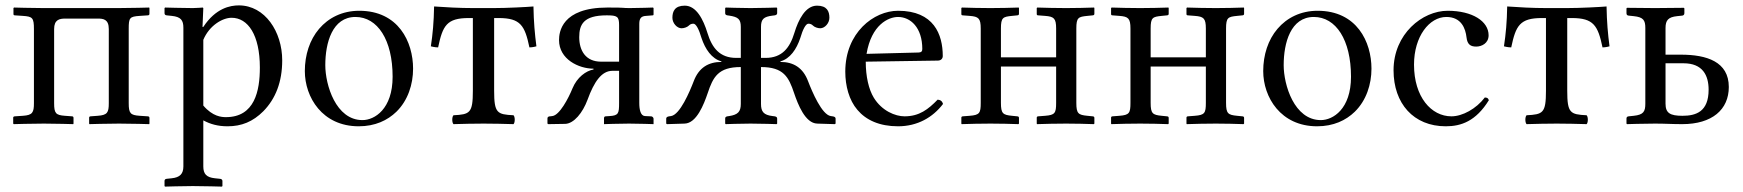

<svg xmlns="http://www.w3.org/2000/svg" viewBox="-20 -459 6471 713"><path d="M106 -351V-76C106 -41 100.7 -31.4 65 -29L35 -27C31 -26.7 29 -25 29 -22V0L31 2C31 2 99.3 0 143 0C185.5 0 252 2 252 2L253 0V-21C253 -25 251 -26.8 248 -27L221 -29C187.3 -31.5 181 -38 181 -76V-351C181 -386 201 -390 222 -390H343C363 -390 384 -388 384 -351V-76C384 -41 378.7 -31.6 343 -29L316 -27C313 -26.8 311 -25 311 -22V0L312 2C312 2 379.1 0 422 0C465.7 0 534 2 534 2L535 0V-21C535 -25 533 -26.7 529 -27L499 -29C464.3 -31.3 458 -38 458 -76V-352C458 -393 461.1 -397.5 499 -400L529 -402C533 -402.3 535 -404 535 -408V-429L534 -431C534 -431 464 -429 419 -429H142C99.1 -429 32 -431 32 -431L30 -429V-407C30 -403 32 -402.2 35 -402L65 -400C100.7 -397.6 106 -393 106 -351Z M735 -311C757 -364 806 -393 840 -393C901 -393 945 -329 945 -208C945 -122 926 -24 819 -24C803 -24 770 -26 735 -67ZM735 -429 733 -431C733 -431 710 -429 696 -429C661 -429 593 -431 593 -431L591 -429V-410C591 -405 594 -402.5 599 -402L618 -400C651.4 -396.5 661 -384 661 -356V159C661 187 647.5 199.9 618 203L599 205C594 205.5 591 208 591 213V232L593 234C593 234 661 232 696 232C735 232 804 234 804 234L806 232V213C806 208 802 205.5 797 205L778 203C746.6 199.7 735 187 735 159V-12C761 2 789 10 825 10C877 10 919 -7 958 -46C1003 -92 1028 -154 1028 -235C1028 -341 964 -439 867 -439C835 -439 781 -429 735 -359H732Z M1112 -195C1112 -98 1177 10 1312 10C1373 10 1419 -12 1452 -44C1495 -86 1514 -146 1514 -204C1514 -303 1460 -419 1314 -419C1251 -419 1200 -393 1165 -352C1130 -311 1112 -255 1112 -195ZM1300 -396C1382 -396 1438 -311 1438 -174C1438 -54 1371 -13 1326 -13C1227 -13 1188 -144 1188 -217C1188 -300 1214 -396 1300 -396Z M1736 -122C1736 -39 1725 -34 1664 -31C1658 -25 1658 -4 1664 2C1706 1 1732 0 1776 0C1819 0 1844 1 1887 2C1893 -4 1893 -25 1887 -31C1826 -34 1815 -39 1815 -122V-392H1832C1913 -392 1929 -364 1946 -283C1959 -283 1972 -287 1972 -287C1966 -333 1962 -377 1961 -435C1938 -433 1863 -429 1813 -429H1738C1688 -429 1632 -432 1592 -435C1591 -377 1587 -333 1580 -287C1580 -287 1594 -283 1607 -283C1624 -364 1639 -392 1721 -392H1736Z M2013 0 2016 2 2079 1C2111 0 2144 -40 2162 -89C2186 -155 2214 -196 2254 -196H2279V-77C2279 -38 2277 -30 2244 -28L2229 -27C2225 -27 2223 -24 2223 -20V2C2223 2 2280 0 2316 0C2351 0 2407 2 2407 2V-18C2407 -20 2405 -27 2397 -27L2375 -28C2359 -29 2354 -51 2354 -77V-370C2354 -391 2361 -399 2379 -400L2404 -402C2406 -402 2407 -403 2407 -405V-429L2405 -431C2405 -431 2352 -429 2318 -429C2286 -429 2312 -431 2236 -431C2065 -431 2056 -339 2056 -310C2056 -239 2129 -204 2184 -204V-201C2156 -196 2123 -172 2106 -131C2091 -94 2058 -31 2031 -28L2023 -27C2019 -27 2013 -26 2013 -19ZM2131 -321C2131 -368 2147 -402 2233 -402C2272 -402 2279 -398 2279 -366V-230H2212C2155 -230 2131 -271 2131 -321Z M2454 0 2457 2 2522 0C2567 -1 2594 -72 2608 -113C2628 -173 2647 -210 2731 -210V-73C2731 -44 2720 -33 2688 -28L2681 -27C2676 -26 2673 -24 2673 -19V0L2675 2C2675 2 2731 0 2767 0C2806 0 2864 2 2864 2L2866 0V-19C2866 -24 2862 -26 2857 -27L2849 -28C2816 -32 2806 -44 2806 -73V-210C2890 -210 2909 -173 2929 -113C2943 -72 2970 -1 3015 0L3080 2L3083 0V-18C3083 -25 3077 -26 3072 -27L3065 -28C3032 -33 2996 -118 2981 -157C2962 -208 2926 -229 2878 -229V-231C2914 -241 2938 -276 2952 -318C2961 -349 2972 -371 2982 -371C2990 -371 2995 -368 2999 -364C3005 -358 3017 -354 3026 -354C3043 -354 3060 -373 3060 -393C3060 -417 3051 -438 3014 -438C2971 -438 2945 -386 2930 -337C2913 -281 2884 -244 2823 -244H2806V-359C2806 -388 2816 -397 2849 -401L2857 -402C2862 -403 2866 -405 2866 -410V-429L2864 -431C2864 -431 2806 -429 2767 -429C2731 -429 2675 -431 2675 -431L2673 -429V-410C2673 -405 2676 -403 2681 -402L2688 -401C2721 -396 2731 -388 2731 -359V-244H2714C2653 -244 2624 -281 2607 -337C2592 -386 2566 -438 2523 -438C2486 -438 2477 -417 2477 -393C2477 -373 2494 -354 2511 -354C2520 -354 2532 -358 2538 -364C2542 -368 2547 -371 2555 -371C2565 -371 2576 -349 2585 -318C2599 -276 2623 -241 2659 -231V-229C2611 -229 2575 -208 2556 -157C2541 -118 2505 -33 2472 -28L2465 -27C2460 -26 2454 -25 2454 -18Z M3198 -259C3216 -367 3279 -396 3315 -396C3361 -396 3405 -357 3405 -277C3405 -268 3401 -264.3 3391 -264ZM3462 -89C3427 -53 3394 -27 3339 -27C3305 -27 3255 -47 3225 -96C3206 -127 3195 -175 3195 -230L3463 -234C3474 -234.2 3481 -241 3481 -251C3481 -331 3448 -419 3315 -419C3224.9 -419 3119 -338 3119 -193C3119 -140 3133 -87 3164 -51C3196 -13 3246 10 3315 10C3387 10 3444 -23 3482 -73C3479 -83 3473 -88 3462 -89Z M3902 -77C3902 -39 3897.6 -31.8 3861 -29L3835 -27C3832 -26.8 3830 -25 3830 -22V0L3831 2C3861 1 3903 0 3939 0C3976 0 4012 1 4042 2L4044 0V-21C4044 -25 4042 -26.6 4038 -27L4018 -29C3984.5 -32.3 3977 -37 3977 -77V-353C3977 -394 3984.5 -396.7 4018 -400L4038 -402C4042 -402.4 4044 -404 4044 -408V-429L4043 -431C4013 -430 3976 -429 3939 -429C3903 -429 3862 -430 3832 -431L3830 -429V-407C3830 -403 3832 -402.2 3835 -402L3861 -400C3893.7 -397.5 3902 -391 3902 -353V-246H3697V-353C3697 -394 3704.5 -396.7 3738 -400L3758 -402C3762 -402.4 3764 -404 3764 -408V-429L3763 -431C3733 -430 3695 -429 3658 -429C3622 -429 3582 -430 3552 -431L3550 -429V-407C3550 -403 3552 -402.2 3555 -402L3581 -400C3613.7 -397.5 3622 -391 3622 -353V-77C3622 -39 3617.6 -31.8 3581 -29L3555 -27C3552 -26.8 3550 -25 3550 -22V0L3551 2C3581 1 3622 0 3658 0C3695 0 3732 1 3762 2L3764 0V-21C3764 -25 3762 -26.6 3758 -27L3738 -29C3704.5 -32.3 3697 -37 3697 -77V-212H3902Z M4458 -77C4458 -39 4453.6 -31.8 4417 -29L4391 -27C4388 -26.8 4386 -25 4386 -22V0L4387 2C4417 1 4459 0 4495 0C4532 0 4568 1 4598 2L4600 0V-21C4600 -25 4598 -26.6 4594 -27L4574 -29C4540.5 -32.3 4533 -37 4533 -77V-353C4533 -394 4540.5 -396.7 4574 -400L4594 -402C4598 -402.4 4600 -404 4600 -408V-429L4599 -431C4569 -430 4532 -429 4495 -429C4459 -429 4418 -430 4388 -431L4386 -429V-407C4386 -403 4388 -402.2 4391 -402L4417 -400C4449.7 -397.5 4458 -391 4458 -353V-246H4253V-353C4253 -394 4260.5 -396.7 4294 -400L4314 -402C4318 -402.4 4320 -404 4320 -408V-429L4319 -431C4289 -430 4251 -429 4214 -429C4178 -429 4138 -430 4108 -431L4106 -429V-407C4106 -403 4108 -402.2 4111 -402L4137 -400C4169.7 -397.5 4178 -391 4178 -353V-77C4178 -39 4173.6 -31.8 4137 -29L4111 -27C4108 -26.8 4106 -25 4106 -22V0L4107 2C4137 1 4178 0 4214 0C4251 0 4288 1 4318 2L4320 0V-21C4320 -25 4318 -26.6 4314 -27L4294 -29C4260.5 -32.3 4253 -37 4253 -77V-212H4458Z M4671 -195C4671 -98 4736 10 4871 10C4932 10 4978 -12 5011 -44C5054 -86 5073 -146 5073 -204C5073 -303 5019 -419 4873 -419C4810 -419 4759 -393 4724 -352C4689 -311 4671 -255 4671 -195ZM4859 -396C4941 -396 4997 -311 4997 -174C4997 -54 4930 -13 4885 -13C4786 -13 4747 -144 4747 -217C4747 -300 4773 -396 4859 -396Z M5509 -87C5505 -96 5503 -96 5494 -97C5462 -55 5411 -27 5370 -27C5295 -27 5231 -99 5231 -219C5231 -324 5288 -396 5351 -396C5407 -396 5422.3 -353 5426 -320C5429 -293 5442 -286 5462 -286C5482 -286 5508 -298 5508 -328C5508 -380 5448 -419 5356 -419C5262 -419 5155 -333 5155 -198C5155 -75 5229 10 5349 10C5406 10 5461 -9 5509 -87Z M5721 -122C5721 -39 5710 -34 5649 -31C5643 -25 5643 -4 5649 2C5691 1 5717 0 5761 0C5804 0 5829 1 5872 2C5878 -4 5878 -25 5872 -31C5811 -34 5800 -39 5800 -122V-392H5817C5898 -392 5914 -364 5931 -283C5944 -283 5957 -287 5957 -287C5951 -333 5947 -377 5946 -435C5923 -433 5848 -429 5798 -429H5723C5673 -429 5617 -432 5577 -435C5576 -377 5572 -333 5565 -287C5565 -287 5579 -283 5592 -283C5609 -364 5624 -392 5706 -392H5721Z M6325 -126C6325 -44 6278 -29 6228 -29C6182 -29 6165 -39 6165 -74V-224H6232C6303 -224 6325 -179 6325 -126ZM6090 -74C6090 -45 6083.4 -32.8 6047 -29L6028 -27C6023 -26.5 6020 -24 6020 -19V0L6022 2C6022 2 6085.4 0 6126 0C6165.4 0 6187.6 2 6227 2C6338 2 6400 -52 6400 -136C6400 -230 6318 -256 6222 -256H6165V-355C6165 -384 6175.3 -395.6 6208 -399L6227 -401C6231 -401.4 6235 -404 6235 -410V-428L6233 -430C6233 -430 6165 -429 6126 -429C6090 -429 6022 -430 6022 -430L6020 -428V-410C6020 -404 6023 -401.5 6028 -401L6047 -399C6082.6 -395.3 6090 -384 6090 -355Z"/></svg>

Font: Libertinus Serif Display
Style: Regular
Weight: 400
Designer: Philipp H. Poll
Foundry: Khaled Hosny
Version: Version 6.1